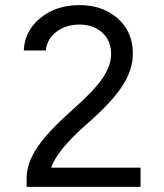

<svg xmlns="http://www.w3.org/2000/svg" viewBox="-20 -730 640 750"><path d="M529 0H84V-33Q84 -92 125 -153.5Q166 -215 262 -300Q345 -373 379.5 -423Q414 -473 414 -519Q414 -571 379.5 -602.5Q345 -634 290 -634Q237 -634 200 -605.5Q163 -577 159 -533H73Q76 -609 137.5 -659.5Q199 -710 290 -710Q382 -710 440.5 -657.5Q499 -605 499 -521Q499 -457 457.5 -393.5Q416 -330 321 -247Q202 -143 180 -75H529Z"/></svg>

Font: CommitMono
Style: 450Regular
Weight: 450
Designer: Eigil Nikolajsen
Foundry: Eigil Nikolajsen
Version: Version 1.002